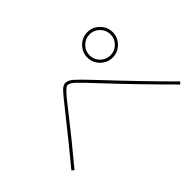

<svg xmlns="http://www.w3.org/2000/svg" viewBox="-114 -1016 1228 1228"><g transform="rotate(-45 500.0 -401.5)"><path d="M669 -534Q635 -568 635 -615Q635 -662 669 -696Q703 -730 750 -730Q797 -730 831 -696Q865 -662 865 -615Q865 -568 831 -534Q797 -500 750 -500Q703 -500 669 -534ZM290 -470Q354 -552 377 -576Q400 -600 420 -600Q445 -600 472.5 -576Q500 -552 583 -464Q773 -261 947 -87L933 -73Q743 -263 568 -450Q491 -533 465 -556.5Q439 -580 420 -580Q404 -580 355 -520Q343 -505 306 -458Q193 -313 68 -164L52 -176Q142 -284 290 -470ZM817 -548Q845 -576 845 -615Q845 -654 817 -682Q789 -710 750 -710Q711 -710 683 -682Q655 -654 655 -615Q655 -576 683 -548Q711 -520 750 -520Q789 -520 817 -548Z"/></g></svg>

Font: Mplus 1p Thin
Style: Regular
Weight: 250
Version: Version 1.061